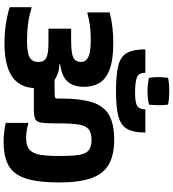

<svg xmlns="http://www.w3.org/2000/svg" viewBox="33 -993 960 1066"><g transform="rotate(90 513.0 -460.0)"><path d="M561 -913Q563 -897 563.5 -884.5Q564 -872 564 -860Q564 -839 561 -807Q542 -803 523 -801Q504 -799 485 -799Q467 -799 449 -801Q431 -803 412 -807Q410 -822 409 -834.5Q408 -847 408 -859Q408 -870 409 -883.5Q410 -897 412 -913Q431 -917 449.5 -918.5Q468 -920 487 -920Q505 -920 523.5 -918.5Q542 -917 561 -913ZM587 -787H716Q716 -721 695.5 -685.5Q675 -650 625 -637Q575 -624 487 -624Q394 -624 343.5 -637Q293 -650 273.5 -685.5Q254 -721 254 -787H384Q384 -751 407.5 -741Q431 -731 487 -730Q543 -729 565 -740Q587 -751 587 -787ZM235 -5Q168 -4 114 -12.5Q60 -21 20 -34V-155H26Q101 -130 205 -130Q273 -130 298.5 -144.5Q324 -159 324 -193Q324 -225 301.5 -237Q279 -249 217 -249H139V-375H204Q275 -375 299.5 -387Q324 -399 324 -430Q324 -457 296.5 -470.5Q269 -484 199 -484Q154 -484 119.5 -479Q85 -474 53 -465L49 -466V-589Q92 -600 134 -604.5Q176 -609 218 -609Q311 -609 364.5 -589Q418 -569 440 -533Q462 -497 462 -447Q462 -389 433.5 -356Q405 -323 336 -314V-310Q365 -309 386.5 -301.5Q408 -294 424 -283H470Q502 -283 514.5 -284.5Q527 -286 527 -296V-317Q527 -424 547 -489.5Q567 -555 617 -584.5Q667 -614 755 -614Q842 -614 894 -583.5Q946 -553 969.5 -486Q993 -419 993 -307Q993 -191 971 -123.5Q949 -56 899.5 -28Q850 0 765 0Q737 0 710 -3.5Q683 -7 662 -12V-134L666 -137Q683 -132 703.5 -128.5Q724 -125 745 -125Q791 -125 812 -144.5Q833 -164 839.5 -204Q846 -244 846 -307Q846 -379 840 -418Q834 -457 814.5 -472.5Q795 -488 756 -488Q718 -488 698 -472.5Q678 -457 671.5 -417.5Q665 -378 665 -307V-288Q665 -234 661 -208.5Q657 -183 640.5 -175.5Q624 -168 586 -168H469Q464 -88 406.5 -48Q349 -8 235 -5Z"/></g></svg>

Font: Bakbak One
Style: Regular
Weight: 400
Designer: Saumya Kishore and Sanchit Sawaria
Foundry: A Good Feeling
Version: Version 1.003; ttfautohint (v1.8.3)